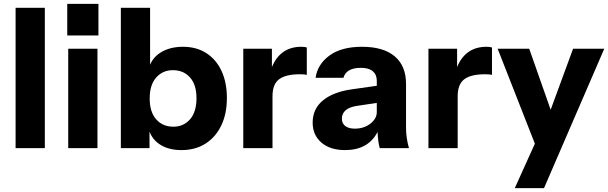

<svg xmlns="http://www.w3.org/2000/svg" viewBox="-20 -760 3120 985"><path d="M60 0V-720H210V0Z M330 0V-510H480V0ZM325 -578V-740H485V-578Z M911 10Q849 10 806.5 -15Q764 -40 747 -85V0H600V-720H750V-428Q768 -471 812.5 -495.5Q857 -520 919 -520Q988 -520 1038.5 -487.5Q1089 -455 1116.5 -396Q1144 -337 1144 -257Q1144 -176 1115 -116Q1086 -56 1034 -23Q982 10 911 10ZM869 -110Q922 -110 955 -148Q988 -186 988 -256Q988 -326 954.5 -363Q921 -400 867 -400Q815 -400 781.5 -362.5Q748 -325 748 -255Q748 -185 781.5 -147.5Q815 -110 869 -110Z M1228 0V-510H1375V-416Q1418 -520 1526 -520Q1545 -520 1554 -516V-376Q1544 -379 1518 -379Q1446 -379 1412 -353.5Q1378 -328 1378 -266V0Z M1750 10Q1674 10 1629 -28.5Q1584 -67 1584 -131Q1584 -202 1637.5 -245.5Q1691 -289 1787 -302L1913 -320V-346Q1913 -377 1892.5 -394.5Q1872 -412 1832 -412Q1756 -412 1742 -361H1599Q1609 -430 1670 -475Q1731 -520 1837 -520Q1947 -520 2005 -471Q2063 -422 2063 -330V-105Q2063 -80 2066.5 -54.5Q2070 -29 2078 0H1928Q1919 -34 1917 -83Q1869 10 1750 10ZM1734 -151Q1734 -126 1752 -113Q1770 -100 1800 -100Q1847 -100 1880 -125.5Q1913 -151 1913 -185V-232L1812 -217Q1734 -205 1734 -151Z M2178 0V-510H2325V-416Q2368 -520 2476 -520Q2495 -520 2504 -516V-376Q2494 -379 2468 -379Q2396 -379 2362 -353.5Q2328 -328 2328 -266V0Z M2621 205 2724 -23 2533 -510H2695L2805 -197L2920 -510H3080L2771 205Z"/></svg>

Font: Instrument Sans
Style: Bold
Weight: 700
Designer: Rodrigo Fuenzalida
Foundry: fragTYPE
Version: Version 1.000; ttfautohint (v1.8.4.7-5d5b);gftools[0.9.28]